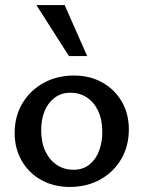

<svg xmlns="http://www.w3.org/2000/svg" viewBox="-20 -729 569 760"><path d="M256 11Q193 11 143.5 -16.5Q94 -44 66 -92.5Q38 -141 38 -203Q38 -269 69 -320.5Q100 -372 153 -401Q206 -430 273 -430Q336 -430 385 -402.5Q434 -375 462 -327Q490 -279 490 -217Q490 -151 460 -99.5Q430 -48 377 -18.5Q324 11 256 11ZM270 -57Q309 -57 334.5 -78Q360 -99 372.5 -133Q385 -167 385 -206Q385 -255 368.5 -290Q352 -325 323.5 -343.5Q295 -362 259 -362Q222 -362 195.5 -341.5Q169 -321 156 -288Q143 -255 143 -214Q143 -165 160 -129.5Q177 -94 206 -75.5Q235 -57 270 -57ZM253 -507 124 -709H236L325 -507Z"/></svg>

Font: Ysabeau Infant SemiBold
Style: Regular
Weight: 600
Designer: Christian Thalmann (Catharsis Fonts)
Version: Version 2.002; featfreeze: ss01,ss02,lnum